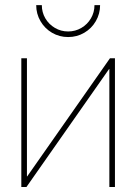

<svg xmlns="http://www.w3.org/2000/svg" viewBox="-20 -749 546 769"><path d="M418 0V-472.7H417L85.9 0H65.4V-515.6H87.9V-42.5H88.9L420.4 -515.6H440.4V0ZM125 -728.5H147.5Q147.5 -699.7 161.6 -675.5Q175.8 -651.4 200 -637.2Q224.1 -623 252.9 -623Q281.7 -623 305.9 -637.2Q330.1 -651.4 344.2 -675.5Q358.4 -699.7 358.4 -728.5H380.9Q380.9 -693.8 363.8 -664.3Q346.7 -634.8 317.4 -617.7Q288.1 -600.6 252.9 -600.6Q217.8 -600.6 188.5 -617.7Q159.2 -634.8 142.1 -664.3Q125 -693.8 125 -728.5Z"/></svg>

Font: Intratopia Thin
Style: Regular
Weight: 100
Designer: Rasmus Andersson
Foundry: rsms
Version: Version 3.000;Glyphs 3.2.3 (3260)